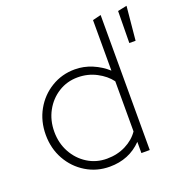

<svg xmlns="http://www.w3.org/2000/svg" viewBox="-129 -825 905 950"><g transform="rotate(-20 323.0 -350.5)"><path d="M290 10Q222 10 166 -24Q110 -58 77.5 -116Q45 -174 45 -246Q45 -318 77.5 -376Q110 -434 166 -468Q222 -502 290 -502Q337 -502 381 -483.5Q425 -465 459 -434V-700L503 -711V0H459V-59Q392 10 290 10ZM290 -32Q345 -32 389.5 -54.5Q434 -77 459 -114V-378Q433 -413 388 -436.5Q343 -460 290 -460Q234 -460 188.5 -431.5Q143 -403 116.5 -354.5Q90 -306 90 -246Q90 -186 116.5 -137.5Q143 -89 188.5 -60.5Q234 -32 290 -32ZM589 -532 591 -700 639 -710 622 -532Z"/></g></svg>

Font: Red Hat Display VF
Style: Regular
Weight: 300
Designer: Pentagram, MCKL
Foundry: Pentagram, MCKL
Version: Version 1.023